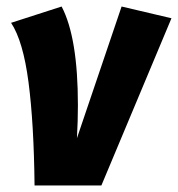

<svg xmlns="http://www.w3.org/2000/svg" viewBox="-20 -569 546 589"><path d="M219 -246Q219 -199 216 -145L353 -549L506 -513L291 0H86Q84 -190 67.5 -316.5Q51 -443 14 -499L169 -549Q219 -454 219 -246Z"/></svg>

Font: Fira Sans Condensed ExtraBold
Style: Italic
Weight: 800
Width: 3
Italic angle: -8°
Designer: bBox Type GmbH & Carrois Corporate GbR & Edenspiekermann AG
Foundry: bBox Type GmbH & Carrois Corporate GbR & Edenspiekermann AG
Version: Version 4.301